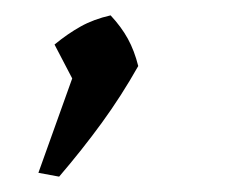

<svg xmlns="http://www.w3.org/2000/svg" viewBox="-20 -128 314 250"><path d="M30 97 78 -37 160 -42Q138 -3 112.5 32Q87 67 57 102ZM87 -1 51 -70Q68 -84 85 -93.5Q102 -103 124 -108Q138 -93 146.5 -77.5Q155 -62 160 -42Z"/></svg>

Font: Piazzolla Thin
Style: Italic
Weight: 400
Italic angle: -11.3°
Version: Version 2.005